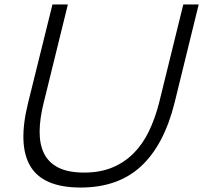

<svg xmlns="http://www.w3.org/2000/svg" viewBox="-20 -830 910 860"><path d="M762 -370Q715 -181 612 -85.5Q509 10 341 10Q173 10 116 -85.5Q59 -181 106 -370L215 -810H284L176 -371Q158 -300 157.5 -242Q157 -184 177 -143Q197 -102 241 -79.5Q285 -57 357 -57Q428 -57 482.5 -79.5Q537 -102 578 -143Q619 -184 647 -242Q675 -300 693 -371L801 -810H870Z"/></svg>

Font: TypoPRO Sinkin Sans
Style: 300 Light Italic
Weight: 300
Italic angle: -112°
Designer: Keith Bates
Foundry: K-Type
Version: Sinkin Sans (version 1.0)  by Keith Bates   •   © 2014   www